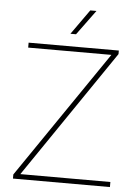

<svg xmlns="http://www.w3.org/2000/svg" viewBox="-60 -952 718 998"><g transform="rotate(5 299.0 -453.0)"><path d="M551.8 -26.4V0H45.9V-21.5L499.5 -685.1H65.4V-710.9H536.1V-692.4L82 -26.4ZM277.8 -775.9 370.1 -905.8H402.3L307.1 -775.9Z"/></g></svg>

Font: Vazirmatn RD FD Thin
Style: Regular
Weight: 100
Designer: Saber Rastikerdar
Foundry: Saber Rastikerdar
Version: Version 33.003